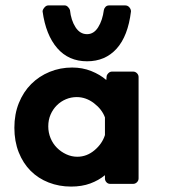

<svg xmlns="http://www.w3.org/2000/svg" viewBox="-20 -678 627 708"><path d="M471 -414Q479 -414 485 -408Q491 -402 491 -394V-20Q491 -12 485 -6Q479 0 471 0H386Q378 0 372.5 -6Q367 -12 367 -20V-32Q344 -13 313 -1.5Q282 10 242 10Q198 10 159.5 -5Q121 -20 93 -48Q65 -76 49 -116.5Q33 -157 33 -207Q33 -257 49.5 -298Q66 -339 95 -368Q124 -397 163 -413Q202 -429 246 -429Q284 -429 316.5 -416Q349 -403 372 -383Q372 -387 372.5 -389Q373 -391 373 -395Q373 -401 379 -407.5Q385 -414 393 -414ZM367 -245Q356 -275 326.5 -297.5Q297 -320 263 -320Q242 -320 223 -312Q204 -304 189.5 -289.5Q175 -275 166.5 -255.5Q158 -236 158 -212Q158 -189 166.5 -168.5Q175 -148 190 -133Q205 -118 224.5 -109Q244 -100 265 -100Q300 -100 328.5 -124Q357 -148 367 -180ZM219 -658Q225 -658 230.5 -652.5Q236 -647 238 -641Q242 -603 258.5 -577.5Q275 -552 301 -552Q326 -552 342 -577.5Q358 -603 363 -641Q364 -647 369 -652.5Q374 -658 382 -658H442Q451 -658 457 -651Q463 -644 463 -636Q452 -545 410 -498.5Q368 -452 301 -452Q233 -452 191 -500.5Q149 -549 137 -636Q137 -642 143.5 -650Q150 -658 158 -658Z"/></svg>

Font: Stadtwerke
Style: Bold
Weight: 700
Designer: Santiago Orozco
Foundry: Typemade
Version: Version 1.003